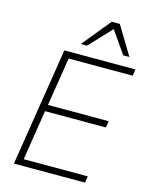

<svg xmlns="http://www.w3.org/2000/svg" viewBox="-135 -1020 865 1106"><g transform="rotate(15 297.0 -467.5)"><path d="M58 0 170 -705H594L588 -666H206L160 -377H522L516 -338H153L106 -39H488L482 0ZM252 -765 391 -935H439L542 -765H505L413 -897L289 -765Z"/></g></svg>

Font: Nunito Sans 12pt ExtraLight 12pt ExtraLight
Style: Italic
Weight: 250
Italic angle: -9°
Version: Version 3.101;gftools[0.9.27]